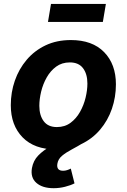

<svg xmlns="http://www.w3.org/2000/svg" viewBox="-20 -759 654 989"><path d="M268.1 10.7Q157.2 10.7 96.4 -51.5Q35.6 -113.8 35.6 -217.3Q35.6 -283.2 56.4 -343.3Q77.1 -403.3 117.2 -450.7Q157.2 -498 214.6 -525.4Q272 -552.7 345.2 -552.7Q455.6 -552.7 516.4 -490.5Q577.1 -428.2 577.1 -324.7Q577.1 -258.8 556.4 -198.5Q535.6 -138.2 495.6 -91.1Q455.6 -43.9 398.2 -16.6Q340.8 10.7 268.1 10.7ZM272.9 -104.5Q314 -104.5 343.5 -126.5Q373 -148.4 392.3 -182.9Q411.6 -217.3 420.9 -256.1Q430.2 -294.9 430.2 -328.6Q430.2 -377.9 407.7 -407.7Q385.3 -437.5 339.8 -437.5Q298.8 -437.5 269.3 -415.8Q239.7 -394 220.5 -359.9Q201.2 -325.7 191.9 -286.9Q182.6 -248 182.6 -213.9Q182.6 -165 205.1 -134.8Q227.5 -104.5 272.9 -104.5ZM256.3 210.4Q198.7 210.4 167.5 183.1Q136.2 155.8 144.5 106.9Q151.4 68.4 177 42Q202.6 15.6 239.7 -5.1Q276.9 -25.9 318.1 -47.4Q359.4 -68.8 397.7 -97.4Q436 -126 464.1 -167.5Q492.2 -209 502.4 -270.5H573.2Q562 -201.7 536.9 -154.8Q511.7 -107.9 479.5 -77.1Q447.3 -46.4 413.3 -25.6Q379.4 -4.9 349.4 11Q319.3 26.9 299.3 43.7Q279.3 60.5 275.4 85Q270 120.6 305.2 120.6Q315.4 120.6 325.4 117.4Q335.4 114.3 344.7 109.4L363.8 185.5Q343.8 195.8 314.9 203.1Q286.1 210.4 256.3 210.4ZM525.4 -738.8 509.8 -646H227.1L242.7 -738.8Z"/></svg>

Font: Inter
Style: Bold Italic
Weight: 700
Italic angle: -9.39999°
Designer: Rasmus Andersson
Foundry: rsms
Version: Version 4.001;git-9221beed3